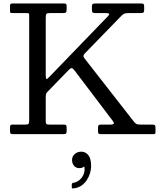

<svg xmlns="http://www.w3.org/2000/svg" viewBox="-20 -770 912 1102"><path d="M37.5 -19Q37.5 -7.5 40.5 -3.8Q43.5 0 54.5 0H343.5Q356 0 359.2 -3.8Q362.5 -7.5 362.5 -20V-36Q362.5 -47.5 359.5 -51.2Q356.5 -55 344.5 -55H263.5Q250 -55 246.2 -58.5Q242.5 -62 242.5 -75V-207Q242.5 -224 244.5 -230.5Q246.5 -237 254.5 -245L375 -369Q385 -379.5 391.5 -379Q398 -378.5 407.5 -366L628 -75Q635 -66 632.8 -60.5Q630.5 -55 613 -55H561.5Q548.5 -55 545.5 -50.8Q542.5 -46.5 542.5 -33V-17Q542.5 -7 545.5 -3.5Q548.5 0 559.5 0H855.5Q868.5 0 870.5 -2.2Q872.5 -4.5 872.5 -17V-35Q872.5 -48 868.8 -51.5Q865 -55 852.5 -55H785.5Q768.5 -55 761.5 -59.5Q754.5 -64 747.5 -73L465 -435Q458.5 -443.5 458.8 -449.2Q459 -455 466.5 -463L675.5 -678Q684 -686.5 692 -690.8Q700 -695 718.5 -695H787.5Q801 -695 804.2 -699Q807.5 -703 807.5 -717V-730Q807.5 -742.5 804.5 -746.2Q801.5 -750 789.5 -750H528.5Q517 -750 512.2 -747.2Q507.5 -744.5 507.5 -732V-716Q507.5 -703.5 510.8 -699.2Q514 -695 527.5 -695H586.5Q603.5 -695 606.2 -690.8Q609 -686.5 600.5 -678L262 -327.5Q249 -314 245.8 -316.8Q242.5 -319.5 242.5 -341V-667Q242.5 -684.5 246 -689.8Q249.5 -695 266.5 -695H339.5Q353 -695 357.8 -698.2Q362.5 -701.5 362.5 -716V-735Q362.5 -744.5 359.2 -747.2Q356 -750 347.5 -750H51.5Q43 -750 40.2 -747Q37.5 -744 37.5 -735V-709Q37.5 -698 40 -696.5Q42.5 -695 53.5 -695H131.5Q143.5 -695 145.5 -693Q147.5 -691 147.5 -679V-78Q147.5 -64.5 144.2 -59.8Q141 -55 126.5 -55H53.5Q44 -55 40.8 -52Q37.5 -49 37.5 -39ZM393.5 148Q393.5 168 404.8 181.5Q416 195 436 195Q449.5 195 456.5 190Q460 187.5 462.2 186.5Q464.5 185.5 465 190.5Q467.5 213.5 459 232.5Q450.5 251.5 435.5 263.8Q420.5 276 402 279Q392 280.5 392 288V305.5Q392 310.5 394.2 311.2Q396.5 312 401 311.5Q426 309 445 296.8Q464 284.5 476.8 265.8Q489.5 247 496.2 225.5Q503 204 503 184Q503 140 486.8 120.2Q470.5 100.5 447 100.5Q424 100.5 408.8 114.2Q393.5 128 393.5 148Z"/></svg>

Font: Besley
Style: Regular
Weight: 400
Designer: Owen Earl
Foundry: indestructible type*
Version: Version 4.000